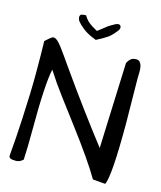

<svg xmlns="http://www.w3.org/2000/svg" viewBox="-126 -951 879 1050"><g transform="rotate(15 313.5 -426.0)"><path d="M593.8 -344.7Q593.8 -47.9 569.3 2.9L498 -2.9Q444.3 -95.7 317.4 -263.7Q267.6 -330.1 218.3 -395.5Q168.9 -460.9 127.9 -525.4Q108.4 -438.5 108.4 -177.7Q108.4 -78.1 104.5 -9.8Q85.9 7.8 64 7.8Q42 7.8 33.2 3.4Q24.4 -1 24.4 -11.2Q24.4 -21.5 26.9 -43.5Q29.3 -65.4 32.7 -117.2Q36.1 -168.9 39.1 -226.6Q46.9 -377 46.9 -485.8Q46.9 -594.7 44.9 -665Q66.4 -684.6 78.1 -693.4Q89.8 -702.1 104.5 -692.9Q119.1 -683.6 142.1 -652.8Q165 -622.1 207 -561.5Q350.6 -357.4 489.3 -178.7L507.8 -665Q518.6 -684.6 529.3 -691.9Q540 -699.2 557.6 -699.2Q591.8 -699.2 591.8 -636.7L590.8 -600.6ZM229.5 -860.4Q240.2 -841.8 256.3 -827.1Q272.5 -812.5 308.6 -793Q335 -812.5 344.7 -820.8Q354.5 -829.1 359.9 -833Q365.2 -836.9 371.6 -840.3Q377.9 -843.8 396.5 -854.5Q417 -864.3 424.8 -854.5Q428.7 -849.6 428.7 -843.3Q428.7 -836.9 423.8 -828.1Q395.5 -792 377.9 -780.3Q355.5 -764.6 315.4 -744.1Q265.6 -762.7 239.3 -784.2Q212.9 -805.7 204.1 -817.4Q195.3 -829.1 195.3 -841.8Q195.3 -854.5 205.1 -857.4Q214.8 -860.4 229.5 -860.4Z"/></g></svg>

Font: Architects Daughter
Style: Regular
Weight: 400
Designer: Kimberly Geswein
Foundry: Kimberly Geswein
Version: Version 1.003 2010